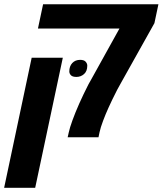

<svg xmlns="http://www.w3.org/2000/svg" viewBox="-66 -652 773 912"><path d="M255.4 0Q256.8 -5.9 258.1 -11.7Q259.3 -17.6 260.7 -23.4Q265.1 -44.4 278.1 -80.3Q291 -116.2 310.5 -160.2Q330.1 -204.1 353 -249Q355.5 -253.9 357.9 -258.1Q360.4 -262.2 362.3 -265.6L501.5 -516.6H114.3L138.7 -631.8H686.5L667.5 -542L511.2 -262.7Q502.9 -249 490.7 -225.6Q478.5 -202.1 467.3 -178.7Q456.1 -155.3 449.7 -141.1Q435.5 -109.9 423.6 -78.1Q411.6 -46.4 406.7 -23.4L401.9 0ZM-46.4 240.2 84.5 -377.9H232.4L101.1 240.2ZM296.9 -286.6Q278.3 -286.6 270.8 -294.7Q263.2 -302.7 263.2 -312.5Q263.2 -337.4 277.3 -352.5Q291.5 -367.7 314.5 -367.7Q333 -367.7 340.8 -358.9Q348.6 -350.1 348.6 -340.3Q348.6 -314 333.3 -300.3Q317.9 -286.6 296.9 -286.6Z"/></svg>

Font: Open Sans
Style: Bold Italic
Weight: 700
Italic angle: -12°
Designer: Monotype Design Team
Foundry: Monotype Imaging Inc.
Version: Version 3.003; ttfautohint (v1.8.4)